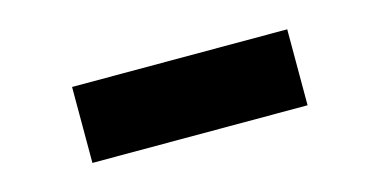

<svg xmlns="http://www.w3.org/2000/svg" viewBox="-32 -463 684 346"><g transform="rotate(-15 309.5 -290.0)"><path d="M109.3 -218.8V-360.5H510.7V-218.8Z"/></g></svg>

Font: Lexend Tera
Style: Regular
Weight: 400
Designer: Bonnie Shaver-Troup, Thomas Jockin
Foundry: Lexend
Version: Version 1.007